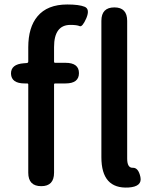

<svg xmlns="http://www.w3.org/2000/svg" viewBox="-20 -830 683 856"><path d="M432 -129V-737Q432 -797 490 -797Q547 -797 547 -737V-123Q547 -81 572 -82Q597 -83 606 -41Q615 2 553 6Q432 13 432 -129ZM164 0Q106 0 106 -60V-453Q106 -458 101 -458H90Q31 -458 29 -501Q28 -544 87 -548L100 -549Q106 -550 106 -556V-619Q106 -708 147 -757Q191 -810 280 -810Q332 -810 357 -800Q382 -790 365 -749Q347 -708 335 -713.5Q323 -719 294 -719Q221 -719 221 -620V-555Q221 -550 226 -550H272Q332 -550 332 -504Q332 -458 272 -458H226Q221 -458 221 -453V-60Q221 0 164 0Z"/></svg>

Font: Resource Han Rounded JP Medium
Style: Regular
Weight: 500
Designer: Cyano Hao (round all glyphs); Ryoko NISHIZUKA 西塚涼子 (kana, bopomofo & ideographs); Paul D. Hunt (Latin, Greek & Cyrillic)
Foundry: Cyano Hao
Version: 0.990